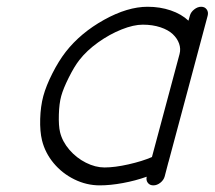

<svg xmlns="http://www.w3.org/2000/svg" viewBox="-20 -559 647 579"><path d="M425 -538.6Q462.6 -538.6 494.9 -527.6Q527.1 -516.6 548.3 -496.6L552.5 -511.5Q555.4 -522.5 565.6 -530.5Q575.7 -538.6 586.7 -538.6Q597.7 -538.6 603.4 -530.5Q609.1 -522.5 606.2 -511.5Q586.4 -438 547.4 -291.6Q508.3 -145.3 488.5 -71.8Q488.3 -71.3 488 -70.2Q487.8 -69.1 487.5 -68.6L476.6 -26.9Q473.6 -15.9 463.5 -7.9Q453.4 0 442.4 0Q431.6 0 425.8 -7.7Q419.9 -15.4 422.4 -26.1Q388.2 -13.9 350.5 -7Q312.7 0 280.8 0Q241 0 204.2 -18.1Q167.5 -36.1 141.7 -67.1Q116 -98.1 106.7 -135.7Q100.1 -162.8 101.2 -200.6Q102.3 -238.3 110.6 -269.3Q119.1 -300.5 138.1 -337.9Q157 -375.2 178.2 -402.6Q223.1 -460 293.9 -499.3Q364.7 -538.6 425 -538.6ZM295.2 -54Q326.2 -54 367.7 -63.4Q409.2 -72.8 438.2 -85.4L521.5 -396.2Q525.6 -411.9 520.1 -427.5Q514.6 -443.1 501.1 -455.9Q487.5 -468.8 463.9 -476.7Q440.2 -484.6 410.6 -484.6Q382.8 -484.6 346.7 -470.2Q310.5 -455.8 276 -431.2Q241.5 -406.5 219.5 -378.2Q204.3 -358.9 187.5 -325.3Q170.7 -291.7 164.6 -269.3Q158.4 -246.8 157.5 -213.3Q156.5 -179.7 161.1 -160.4Q168 -132.1 189.2 -107.4Q210.4 -82.8 239 -68.4Q267.6 -54 295.2 -54Z"/></svg>

Font: Tecnico
Style: FinoInclinado
Weight: 400
Italic angle: -15°
Version: Version 1.3